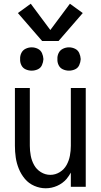

<svg xmlns="http://www.w3.org/2000/svg" viewBox="-20 -1002 540 1030"><path d="M150 -623Q133 -623 117.5 -630Q102 -637 94.5 -652.5Q87 -668 88 -685Q87 -702 94.5 -717.5Q102 -733 117.5 -740.5Q133 -748 150 -748Q167 -748 182.5 -740.5Q198 -733 205 -717.5Q212 -702 213 -685Q212 -668 205 -652.5Q198 -637 182.5 -630Q167 -623 150 -623ZM350 -623Q333 -623 317.5 -630Q302 -637 294.5 -652.5Q287 -668 288 -685Q287 -702 294.5 -717.5Q302 -733 317.5 -740.5Q333 -748 350 -748Q367 -748 382.5 -740.5Q398 -733 405 -717.5Q412 -702 413 -685Q412 -668 405 -652.5Q398 -637 382.5 -630Q367 -623 350 -623ZM225 8Q194 8 164 -5Q134 -18 113.5 -42.5Q93 -67 81 -96.5Q69 -126 64.5 -157Q60 -188 60 -220V-530H140V-220Q140 -193 145 -166.5Q150 -140 163 -116.5Q176 -93 199.5 -78.5Q223 -64 250 -64Q277 -64 300.5 -78.5Q324 -93 337 -116.5Q350 -140 355 -166.5Q360 -193 360 -220V-530H440V0H360V-76Q350 -58 337 -42Q316 -18 286.5 -5Q257 8 225 8ZM206 -782 76 -932 145 -982 250 -841 355 -982 424 -932 294 -782Z"/></svg>

Font: Iosevka SS08
Style: Regular
Weight: 400
Monospace: yes
Designer: Belleve Invis
Foundry: Belleve Invis
Version: 2.1.0; ttfautohint (v1.8.2)